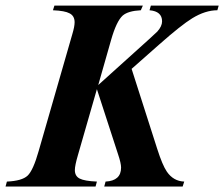

<svg xmlns="http://www.w3.org/2000/svg" viewBox="-54 -682 819 702"><path d="M745.6 -661.6 740.7 -644.5Q696.8 -644.5 648.9 -615.2Q608.4 -590.3 528.3 -519.5L427.2 -430.2L520.5 -138.7Q540 -77.6 556.2 -54.2Q580.1 -19.5 619.6 -18.1L613.8 0H327.1L332 -18.1Q388.7 -21 388.7 -69.3Q388.7 -85 377.9 -117.2L300.3 -356L231 -115.2Q219.7 -76.7 219.7 -60.1Q219.7 -38.1 237.3 -29.1Q254.9 -20 300.3 -18.1L295.4 0H-33.7L-28.8 -18.1Q26.4 -20.5 46.9 -39.8Q67.4 -59.1 87.4 -129.9L210.4 -557.1Q218.8 -585 218.8 -600.6Q218.8 -624 200.2 -633.3Q183.6 -642.6 139.6 -644.5L145 -661.6H468.3L460.9 -644.5Q414.1 -642.1 394.5 -625Q371.6 -604 352.1 -535.6L305.2 -371.1L488.8 -536.6Q518.6 -563.5 521 -566.4Q538.6 -585.9 538.6 -604Q538.6 -640.6 492.7 -644.5L497.6 -661.6Z"/></svg>

Font: Dai Banna SIL Book
Style: BoldOblique
Weight: 700
Italic angle: -11°
Designer: Victor Gaultney
Foundry: SIL International
Version: Version 2.000